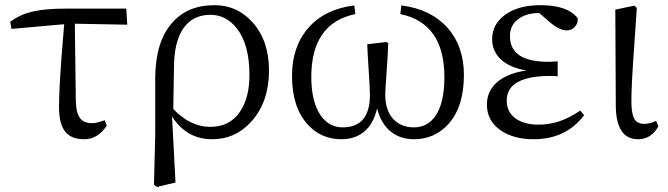

<svg xmlns="http://www.w3.org/2000/svg" viewBox="-20 -536 2637 758"><path d="M312.5 13.7Q260.7 13.7 236.8 -17.1Q212.9 -47.9 212.9 -114.3Q212.9 -199.2 230.5 -406.2Q232.4 -429.7 233.4 -440.4L25.4 -421.9L20.5 -450.2Q61.5 -480.5 113.3 -491.2Q160.2 -502 242.2 -502H478.5L482.4 -438.5L275.4 -442.4L279.3 -138.7Q280.3 -88.9 296.9 -68.4Q311.5 -49.8 342.8 -49.8Q362.3 -49.8 393.6 -61.5L401.4 -40Q366.2 13.7 312.5 13.7Z M599.6 202.1 587.9 193.4 592.8 -3.9V-229.5Q593.8 -370.1 658.2 -444.3Q718.8 -515.6 827.1 -515.6Q917 -515.6 977.5 -447.3Q1042 -375 1042 -257.8Q1042 -134.8 973.6 -57.6Q910.2 13.7 817.4 13.7Q716.8 13.7 659.2 -76.2L672.9 184.6ZM810.5 -35.2Q885.7 -35.2 925.8 -92.8Q964.8 -147.5 964.8 -240.2Q964.8 -360.4 915 -423.8Q873 -477.5 810.5 -477.5Q742.2 -477.5 705.1 -425.8Q668.9 -375 667 -279.3L664.1 -105.5Q731.4 -35.2 810.5 -35.2Z M1327.1 13.7Q1247.1 13.7 1193.4 -45.9Q1132.8 -114.3 1132.8 -236.3Q1132.8 -351.6 1197.3 -425.8Q1261.7 -500 1378.9 -514.6L1382.8 -480.5Q1209 -444.3 1209 -232.4Q1209 -133.8 1246.1 -80.1Q1279.3 -33.2 1333 -33.2Q1440.4 -33.2 1440.4 -161.1Q1440.4 -182.6 1436.5 -243.2Q1431.6 -316.4 1429.7 -361.3L1504.9 -370.1L1512.7 -365.2Q1511.7 -325.2 1505.9 -246.1Q1501 -182.6 1501 -163.1Q1501 -99.6 1533.2 -65.4Q1563.5 -33.2 1614.3 -33.2Q1667 -33.2 1698.2 -77.1Q1734.4 -127.9 1734.4 -231.4Q1734.4 -444.3 1560.5 -480.5L1564.5 -514.6Q1680.7 -500 1746.1 -426.8Q1811.5 -353.5 1811.5 -240.2Q1811.5 -114.3 1750 -45.9Q1695.3 13.7 1614.3 13.7Q1560.5 13.7 1522.5 -16.6Q1483.4 -48.8 1468.8 -108.4Q1455.1 -46.9 1417 -15.6Q1380.9 13.7 1327.1 13.7Z M2086.9 13.7Q2005.9 13.7 1955.1 -22.5Q1902.3 -59.6 1902.3 -123Q1902.3 -176.8 1942.9 -211.9Q1983.4 -247.1 2058.6 -257.8Q1991.2 -268.6 1955.1 -303.7Q1922.9 -335.9 1922.9 -380.9Q1922.9 -439.5 1972.7 -476.6Q2025.4 -515.6 2113.3 -515.6Q2221.7 -515.6 2260.7 -463.9Q2262.7 -445.3 2250 -430.7Q2237.3 -416 2217.8 -416Q2188.5 -416 2149.4 -449.2L2109.4 -484.4H2107.4Q2057.6 -484.4 2026.4 -460.9Q1993.2 -436.5 1993.2 -393.6Q1993.2 -292 2144.5 -292Q2160.2 -292 2181.6 -293.9V-234.4Q2178.7 -234.4 2174.8 -235.4Q2159.2 -236.3 2154.3 -236.3Q1980.5 -236.3 1980.5 -138.7Q1980.5 -94.7 2014.2 -69.3Q2047.9 -43.9 2107.4 -43.9Q2191.4 -43.9 2270.5 -99.6L2286.1 -81.1Q2213.9 13.7 2086.9 13.7Z M2499 13.7Q2411.1 13.7 2411.1 -122.1L2409.2 -498L2484.4 -513.7L2494.1 -504.9Q2490.2 -449.2 2484.4 -362.3Q2471.7 -186.5 2472.7 -129.9Q2473.6 -82 2486.3 -63.5Q2498 -46.9 2523.4 -46.9Q2544.9 -46.9 2570.3 -58.6L2579.1 -37.1Q2550.8 13.7 2499 13.7Z"/></svg>

Font: Bpmf GenRyu Min R
Style: R
Weight: 400
Foundry: But Ko
Version: Version 1.320